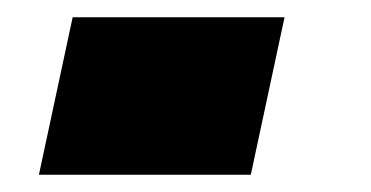

<svg xmlns="http://www.w3.org/2000/svg" viewBox="-20 -202 429 222"><path d="M25 0 64 -182H309L270 0Z"/></svg>

Font: Saira Expanded Black
Style: Italic
Weight: 900
Width: 7
Italic angle: -12°
Designer: Hector Gatti with collaboration of the Omnibus-Type team
Foundry: Omnibus-Type
Version: Version 1.101